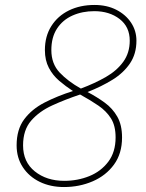

<svg xmlns="http://www.w3.org/2000/svg" viewBox="-20 -744 590 774"><path d="M238 10Q183 10 140 -11Q97 -32 72 -70Q47 -108 47 -158Q47 -222 77.5 -263Q108 -304 159.5 -330.5Q211 -357 274 -377Q245 -396 219 -418Q193 -440 177 -470.5Q161 -501 161 -542Q161 -598 187 -639Q213 -680 258 -702Q303 -724 361 -724Q411 -724 449 -704.5Q487 -685 508.5 -652.5Q530 -620 530 -580Q530 -527 504 -488.5Q478 -450 433.5 -422.5Q389 -395 333 -373Q371 -353 402.5 -330Q434 -307 453 -273.5Q472 -240 472 -190Q472 -125 439.5 -80.5Q407 -36 353.5 -13Q300 10 238 10ZM306 -387Q362 -408 406.5 -433.5Q451 -459 477 -495Q503 -531 503 -580Q503 -636 462 -667.5Q421 -699 360 -699Q312 -699 272.5 -681.5Q233 -664 210 -629Q187 -594 187 -542Q187 -487 220.5 -451.5Q254 -416 306 -387ZM239 -15Q293 -15 340 -34Q387 -53 416.5 -92Q446 -131 446 -190Q446 -237 427.5 -266.5Q409 -296 377 -318Q345 -340 303 -363Q243 -343 190.5 -319Q138 -295 105.5 -257.5Q73 -220 73 -158Q73 -91 120.5 -53Q168 -15 239 -15Z"/></svg>

Font: Noto Sans Thin
Style: Italic
Weight: 100
Italic angle: -12°
Designer: Monotype Design Team
Foundry: Monotype Imaging Inc.
Version: Version 2.013; ttfautohint (v1.8.4.7-5d5b)